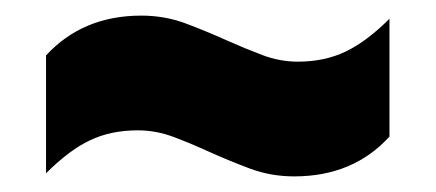

<svg xmlns="http://www.w3.org/2000/svg" viewBox="-20 -503 558 246"><path d="M357 -277Q327 -277 300.2 -287Q273.5 -297 248 -308.5Q225 -319 202.5 -327.5Q180 -336 156.5 -336Q122 -336 95.2 -323.2Q68.5 -310.5 39 -281V-432Q86 -483 161 -483Q191 -483 217.8 -473Q244.5 -463 270 -451.5Q293.5 -441 316 -432.5Q338.5 -424 361.5 -424Q396 -424 423 -437Q450 -450 479 -479V-328Q432.5 -277 357 -277Z"/></svg>

Font: Encode Sans Condensed Black
Style: Regular
Weight: 900
Width: 3
Designer: Multiple Designers
Foundry: Impallari Type
Version: Version 3.000; ttfautohint (v1.8.3) -l 8 -r 50 -G 200 -x 14 